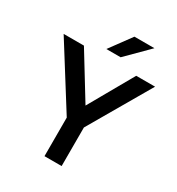

<svg xmlns="http://www.w3.org/2000/svg" viewBox="-208 -1032 1076 1164"><g transform="rotate(30 330.0 -450.0)"><path d="M280 0V-270L10 -700H152L342 -390L518 -700H650L400 -270V0ZM280 -750 390 -900H530L380 -750Z"/></g></svg>

Font: Golos Text Medium
Style: Regular
Weight: 500
Designer: A.Korolkova, Vitaly Kuzmin
Foundry: ParaType Ltd
Version: Version 2.004